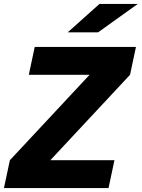

<svg xmlns="http://www.w3.org/2000/svg" viewBox="-38 -953 718 973"><path d="M-18 0 12 -141 416 -574H108L138 -715H651L621 -574L217 -141H542L512 0ZM305 -789 466 -933H660L459 -789Z"/></svg>

Font: Wix Madefor Text ExtraBold
Style: Italic
Weight: 800
Italic angle: -12°
Designer: Dalton Maag Ltd
Foundry: Dalton Maag Ltd
Version: Version 3.100